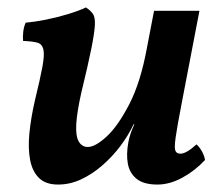

<svg xmlns="http://www.w3.org/2000/svg" viewBox="-20 -487 600 516"><path d="M136 9Q103 9 85 -8.5Q67 -26 61 -57Q55 -88 59 -129Q63 -170 74 -218Q88 -275 94 -307.5Q100 -340 96.5 -354.5Q93 -369 80 -372.5Q67 -376 42 -377Q41 -388 42.5 -401.5Q44 -415 49 -426Q72 -428 102.5 -434Q133 -440 162.5 -449Q192 -458 211 -467Q223 -459 229.5 -450Q236 -441 235 -420Q234 -399 225.5 -356.5Q217 -314 199 -240Q187 -187 185 -154.5Q183 -122 191.5 -107Q200 -92 216 -92Q236 -92 266.5 -120Q297 -148 327.5 -207Q358 -266 375 -359L394 -458H516L468 -208Q456 -146 452 -117.5Q448 -89 451.5 -81.5Q455 -74 465 -74Q481 -74 508 -99Q516 -92 522.5 -80.5Q529 -69 531 -57Q504 -28 470 -9.5Q436 9 403 9Q366 9 347 -6.5Q328 -22 323.5 -47.5Q319 -73 325 -105Q327 -116 331 -128Q335 -140 341 -153H339Q325 -123 303.5 -94.5Q282 -66 255 -42.5Q228 -19 198 -5Q168 9 136 9Z"/></svg>

Font: Vollkorn SemiBold
Style: Italic
Weight: 600
Italic angle: -11°
Designer: Friedrich Althausen
Foundry: Friedrich Althausen
Version: Version 5.000